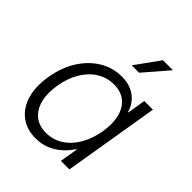

<svg xmlns="http://www.w3.org/2000/svg" viewBox="-212 -871 1003 1003"><g transform="rotate(45 289.5 -369.5)"><path d="M222.7 10.3Q156.2 10.3 111.1 -24.2Q65.9 -58.6 47.9 -120.4Q29.8 -182.1 43.5 -264.2Q57.1 -346.2 95.7 -407.5Q134.3 -468.8 190.7 -502.9Q247.1 -537.1 313.5 -537.1Q356.9 -537.1 388.4 -522.2Q419.9 -507.3 439.5 -482.7Q459 -458 466.8 -428.2H469.7L486.3 -529.3H550.3L462.4 0H399.4L416 -99.6H412.1Q393.1 -69.3 365.2 -44.4Q337.4 -19.5 301.5 -4.6Q265.6 10.3 222.7 10.3ZM240.2 -48.3Q292.5 -48.3 334.7 -75.4Q377 -102.5 405.5 -151.4Q434.1 -200.2 444.8 -264.2Q455.6 -328.6 443.4 -377Q431.2 -425.3 398.2 -452.1Q365.2 -479 313 -479Q262.2 -479 219.5 -452.4Q176.8 -425.8 147.9 -377.4Q119.1 -329.1 108.4 -264.2Q97.7 -199.2 110.4 -150.6Q123 -102.1 156.2 -75.2Q189.5 -48.3 240.2 -48.3ZM308.1 -614.7 404.8 -749H478.5L362.8 -614.7Z"/></g></svg>

Font: Inter 24pt Light
Style: Italic
Weight: 300
Italic angle: -9.3988°
Designer: Rasmus Andersson
Foundry: rsms
Version: Version 4.001;git-66647c0bb